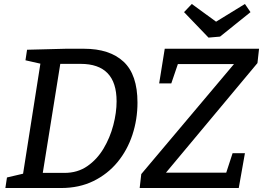

<svg xmlns="http://www.w3.org/2000/svg" viewBox="-20 -945 1322 965"><path d="M402 -700Q531 -700 601 -635Q671 -570 671 -429Q671 -345 645.5 -267.5Q620 -190 570.5 -130Q521 -70 449.5 -35Q378 0 287 0H7L15 -53L96 -72L183 -625L108 -642L116 -695L311 -700ZM304 -76Q370 -76 419 -110Q468 -144 500.5 -198.5Q533 -253 549.5 -316Q566 -379 566 -436Q566 -624 385 -624H283L195 -76ZM682 0 690 -70 1156 -623H874L841 -526H780L808 -700H1282L1274 -628L814 -77H1117L1149 -175H1211L1180 0ZM1211 -925 1239 -884 1086 -761 1028 -756 905 -884 944 -925 1066 -836Z"/></svg>

Font: Bitter Medium
Style: Italic
Weight: 500
Italic angle: -9°
Designer: Sol Matas, and Bitter project Authors
Foundry: Sol Matas
Version: Version 2.001